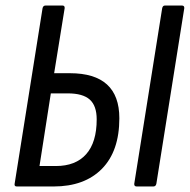

<svg xmlns="http://www.w3.org/2000/svg" viewBox="-20 -675 687 695"><path d="M41 0Q31 0 33 -10L134 -645Q136 -655 145 -655H206Q215 -655 214 -645L176 -410H233Q412 -410 412 -247Q412 -128 349 -64Q286 0 174 0ZM123 -74H182Q254 -74 292 -117Q330 -160 330 -243Q330 -292 305 -314.5Q280 -337 225 -337H164ZM475 0Q465 0 466 -10L567 -645Q569 -655 577 -655H638Q648 -655 647 -645L546 -10Q544 0 535 0Z"/></svg>

Font: Sofia Sans Condensed Medium
Style: Italic
Weight: 500
Italic angle: -9°
Designer: Botio Nikoltchev, Ani Petrova
Foundry: lettersoup
Version: Version 4.101; ttfautohint (v1.8.4.7-5d5b)